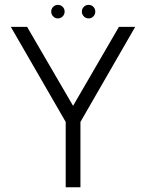

<svg xmlns="http://www.w3.org/2000/svg" viewBox="-20 -788 627 808"><path d="M259 -270.5H316L549 -675H480.5L284.5 -337.5H290.5L94 -675H25.5ZM256.5 0H318.5V-308.5H256.5ZM223.5 -710.5Q235.5 -710.5 243.8 -719Q252 -727.5 252 -739Q252 -751 243.8 -759.2Q235.5 -767.5 223.5 -767.5Q212 -767.5 203.8 -759.2Q195.5 -751 195.5 -739Q195.5 -727.5 203.8 -719Q212 -710.5 223.5 -710.5ZM353 -710.5Q365 -710.5 373 -719Q381 -727.5 381 -739Q381 -751 373 -759.2Q365 -767.5 353 -767.5Q341 -767.5 332.8 -759.2Q324.5 -751 324.5 -739Q324.5 -727.5 332.8 -719Q341 -710.5 353 -710.5Z"/></svg>

Font: Anybody UltraCondensed Thin Light
Style: Regular
Weight: 300
Version: Version 1.111